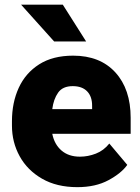

<svg xmlns="http://www.w3.org/2000/svg" viewBox="-20 -770 585 800"><path d="M302.2 9.8Q216.3 9.8 155.3 -25.4Q94.2 -60.5 62 -118.9Q29.8 -177.2 29.8 -246.6V-265.1Q29.8 -342.3 58.1 -404.1Q86.4 -465.8 143.3 -502Q200.2 -538.1 284.7 -538.1Q397 -538.1 460.7 -468.3Q524.4 -398.4 524.4 -279.3V-212.4H197.8Q206.5 -168.5 236.3 -142.8Q266.1 -117.2 313 -117.2Q346.7 -117.2 379.4 -129.9Q412.1 -142.6 435.5 -171.9L510.3 -83Q485.8 -48.3 432.1 -19.3Q378.4 9.8 302.2 9.8ZM283.2 -411.1Q241.2 -411.1 222.2 -384Q203.1 -356.9 197.8 -315.4H363.8V-328.1Q364.3 -367.2 343.3 -389.2Q322.3 -411.1 283.2 -411.1ZM241.7 -750.5 338.9 -597.2H205.6L67.9 -750.5Z"/></svg>

Font: Vazirmatn FD Black
Style: Regular
Weight: 900
Designer: Saber Rastikerdar
Foundry: Saber Rastikerdar
Version: Version 33.003